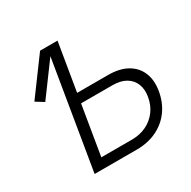

<svg xmlns="http://www.w3.org/2000/svg" viewBox="-162 -885 1036 1042"><g transform="rotate(-30 356.5 -364.0)"><path d="M104 -472.2 53.7 -503.4 218.8 -727.5H292ZM259.8 -428.7H472.2Q543.5 -428.7 590.6 -402.1Q637.7 -375.5 657.7 -327.9Q677.7 -280.3 667.5 -217.3Q656.7 -151.4 621.6 -102.5Q586.4 -53.7 531 -26.9Q475.6 0 404.3 0H140.6L261.2 -727.5H328.1L217.3 -60.1H408.2Q459.5 -60.1 499.8 -79.6Q540 -99.1 566.4 -134.5Q592.8 -169.9 600.6 -217.3Q608.4 -261.7 594.7 -295.9Q581.1 -330.1 548.3 -349.4Q515.6 -368.7 464.4 -368.7H250Z"/></g></svg>

Font: Inter 28pt Light
Style: Italic
Weight: 300
Italic angle: -9.3988°
Designer: Rasmus Andersson
Foundry: rsms
Version: Version 4.001;git-66647c0bb